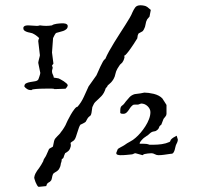

<svg xmlns="http://www.w3.org/2000/svg" viewBox="-20 -583 805 728"><path d="M109.9 89.4Q111.3 81.1 114.3 75.2Q117.2 69.3 120.8 64.2Q124.5 59.1 128.4 54Q132.3 48.8 136.2 42L143.6 28.8Q145.5 21 148.9 16.6Q152.3 12.2 155.3 5.9L165.5 -17.1Q165.5 -18.1 167.7 -19.5Q169.9 -21 172.6 -22.5Q175.3 -23.9 177.7 -25.1Q180.2 -26.4 180.7 -27.3L185.1 -48.3Q186.5 -54.2 189.9 -58.3Q193.4 -62.5 197.3 -66.4Q201.2 -70.3 204.8 -74Q208.5 -77.6 210.9 -82Q212.9 -84 216.3 -88.9Q219.7 -93.8 222.9 -98.9Q226.1 -104 228.5 -108.6Q231 -113.3 231.4 -115.2Q231.9 -116.7 236.8 -126.7Q241.7 -136.7 248.3 -148.2Q254.9 -159.7 262 -168.9Q269 -178.2 273.9 -178.2Q288.1 -194.3 297.9 -215.8Q307.6 -237.3 315.9 -255.4L345.7 -297.4Q355 -318.4 360.6 -330.6Q366.2 -342.8 369.9 -348.9Q373.5 -355 375.7 -356.9Q377.9 -358.9 379.4 -359.9Q384.8 -373 393.8 -389.2Q402.8 -405.3 413.3 -422.4Q423.8 -439.5 434.8 -456.5Q445.8 -473.6 455.3 -488.5Q464.8 -503.4 471.9 -515.6Q479 -527.8 481.4 -534.7Q486.3 -545.9 492.4 -554.4Q498.5 -563 512.7 -563Q519 -563 526.4 -561.5Q532.7 -560.5 538.6 -556.4Q544.4 -552.2 551.8 -545.4L546.9 -520Q545.9 -519 542.5 -514.9Q539.1 -510.7 538.1 -509.8Q533.2 -501 532 -491Q530.8 -481 525.4 -471.2Q522.5 -464.8 517.3 -462.6Q512.2 -460.4 505.4 -456.1Q503.4 -452.6 502.4 -449.5Q501.5 -446.3 500.5 -437.5Q485.4 -413.1 475.8 -399.7Q466.3 -386.2 460.7 -379.9Q455.1 -373.5 453.1 -372.6Q451.2 -371.6 450.7 -371.8Q450.2 -372.1 450.9 -371.3Q451.7 -370.6 452.1 -365.7Q450.2 -357.9 448 -353.3Q445.8 -348.6 443.6 -345.9Q441.4 -343.3 439.2 -341.6Q437 -339.8 435.1 -337.9Q433.6 -335.4 430.7 -331.3Q427.7 -327.1 425 -322.3Q422.4 -317.4 420.4 -312.5Q418.5 -307.6 418 -304.2Q415.5 -291.5 410.6 -283.4Q405.8 -275.4 401.1 -270.5Q396.5 -265.6 392.6 -262.7Q388.7 -259.8 387.7 -257.8Q387.7 -255.9 384.8 -252.7Q381.8 -249.5 380.9 -248.5Q377.9 -238.8 374 -231.7Q370.1 -224.6 365 -219Q359.9 -213.4 353.8 -208Q347.7 -202.6 341.3 -196.3Q336.9 -191.9 334.7 -186.5Q332.5 -181.2 330.1 -176.8Q328.1 -161.1 326.9 -155Q325.7 -148.9 323.7 -145.5Q314.5 -139.2 310.5 -131.3Q306.6 -123.5 305.7 -122.6Q305.2 -121.1 302.2 -119.1Q299.3 -117.2 295.9 -115.5Q292.5 -113.8 289.6 -112.3Q286.6 -110.8 285.6 -110.8Q282.2 -107.4 279.3 -99.1Q276.4 -90.8 273.4 -81.3Q270.5 -71.8 267.6 -63.5Q264.6 -55.2 261.2 -51.8Q260.3 -50.3 257.8 -48.8Q255.4 -47.4 252.9 -45.7Q250.5 -43.9 248.8 -42.5Q247.1 -41 247.6 -40Q248.5 -36.6 248.5 -34.7Q248.5 -32.7 248.5 -30.8Q248.5 -27.8 247.6 -26.4Q245.1 -15.1 238 -9.5Q231 -3.9 227.1 -2.4Q222.7 7.3 221.4 12.7Q220.2 18.1 214.4 20Q213.9 22 213.6 26.4Q213.4 30.8 210.9 36.1Q210 43.5 208.3 48.6Q206.5 53.7 203.9 57.9Q201.2 62 196.8 65.4Q192.4 68.8 186 72.3Q182.6 74.2 180.9 77.4Q179.2 80.6 178.5 84.2Q177.7 87.9 177 91.8Q176.3 95.7 174.8 99.6Q170.9 105 168.2 106.7Q165.5 108.4 163.3 109.6Q161.1 110.8 159.2 113.3Q157.2 115.7 155.3 122.6L126.5 125.5Q123.5 124.5 120.4 119.1Q117.2 113.8 114.7 107.4Q112.3 101.1 110.8 95.7Q109.4 90.3 109.9 89.4ZM72.3 -254.9Q72.3 -263.7 79.1 -267.1Q85.9 -270.5 95 -272Q104 -273.4 112.8 -274.9Q121.6 -276.4 125 -281.2Q126 -283.2 127.2 -286.6Q128.4 -290 129.6 -293.7Q130.9 -297.4 131.8 -301Q132.8 -304.7 132.8 -306.6L125 -344.7Q125 -346.7 126 -351.1Q127 -355.5 128.2 -360.1Q129.4 -364.7 130.4 -368.7Q131.3 -372.6 131.3 -373.5L125 -427.2Q125 -430.2 126 -432.6Q127 -435.1 128.4 -438.5Q116.7 -450.7 102.1 -457Q97.7 -458.5 92 -459.5Q86.4 -460.4 81.1 -462.4Q75.7 -464.4 72 -467.5Q68.4 -470.7 68.4 -476.6Q68.4 -480 70.6 -482.2Q72.8 -484.4 75.7 -485.4Q78.6 -486.3 81.8 -486.6Q85 -486.8 87.4 -486.8L118.7 -484.9Q122.6 -484.9 124.5 -485.1Q126.5 -485.4 131.3 -486.8Q137.7 -485.8 143.6 -485.4Q149.4 -484.9 155.3 -484.9Q160.6 -484.9 166 -485.4Q171.4 -485.8 177.2 -486.8Q179.2 -488.8 184.3 -490.5Q189.5 -492.2 195.1 -492.9Q200.7 -493.7 206.3 -494.1Q211.9 -494.6 215.8 -494.6Q218.3 -494.6 221.9 -494.4Q225.6 -494.1 228.8 -493.2Q231.9 -492.2 234.4 -490Q236.8 -487.8 236.8 -484.4Q236.8 -477.1 231.9 -472.7Q227.1 -468.3 220.2 -465.8Q213.4 -463.4 206.1 -461.7Q198.7 -460 194.3 -458.5Q190.4 -457 187 -450.2Q183.6 -443.4 181.2 -438.5L177.2 -383.8L182.6 -341.8L177.2 -334.5Q177.2 -334 178.2 -331.1Q179.2 -328.1 179.7 -327.6V-327.1Q179.7 -323.7 178.5 -320.3Q177.2 -316.9 177.2 -312.5Q177.2 -305.7 180.2 -300.5Q183.1 -295.4 184.1 -288.6Q185.5 -288.6 192.6 -287.4Q199.7 -286.1 202.6 -285.6Q204.6 -284.7 210.2 -281.7Q215.8 -278.8 221.7 -274.9Q227.5 -271 232.2 -266.8Q236.8 -262.7 236.8 -259.3V-258.8Q235.4 -253.4 228.5 -246.6L187 -245.1Q186.5 -245.1 184.6 -246.1Q183.6 -246.6 182.6 -246.6Q180.2 -247.1 174.3 -247.1H161.1Q147 -247.1 132.1 -246.6Q117.2 -246.1 104 -244.1L98.6 -241.2Q89.4 -241.2 82.8 -245.4Q76.2 -249.5 72.3 -254.9ZM420.9 -3.4Q421.4 -4.9 423.3 -9.5Q425.3 -14.2 426.3 -17.1Q427.2 -18.6 430.7 -20.8Q434.1 -22.9 438.2 -25.1Q442.4 -27.3 446 -29.3Q449.7 -31.2 451.7 -32.7Q461.4 -40 472.9 -45.9Q484.4 -51.8 494.1 -60.5Q503.4 -68.4 513.2 -79.8Q522.9 -91.3 531.2 -104.2Q539.6 -117.2 544.9 -131.1Q550.3 -145 550.3 -157.7Q550.3 -169.9 539.8 -180.2Q529.3 -190.4 515.1 -190.4L503.9 -186.5H492.7Q490.2 -186.5 487.1 -186Q483.9 -185.5 481.4 -182.6Q477.1 -179.2 473.6 -174.1Q470.2 -168.9 466.6 -163.8Q462.9 -158.7 458.5 -155Q454.1 -151.4 447.8 -151.4Q444.3 -151.4 441.2 -151.9Q438 -152.3 436 -154.8V-163.1Q436 -170.9 437.3 -174.8Q438.5 -178.7 440.9 -180.9Q443.4 -183.1 446.3 -185.3Q449.2 -187.5 453.1 -192.9L457 -198.2Q463.9 -207 471.4 -214.8Q479 -222.7 490.7 -226.1L512.7 -229L527.3 -231.9Q534.2 -231.9 543.7 -230.7Q553.2 -229.5 563.2 -227.1Q573.2 -224.6 582 -220Q590.8 -215.3 596.2 -209Q598.1 -206.5 599.6 -203.4Q601.1 -200.2 602.1 -199.7L611.3 -185.1V-151.4Q611.3 -146 607.4 -141.4Q603.5 -136.7 600.1 -132.3Q599.6 -131.8 598.4 -127.9Q597.2 -124 591.8 -110.8Q591.3 -110.4 591.3 -109.9Q590.8 -109.4 590.3 -109.4Q584.5 -105.5 583.3 -100.3Q582 -95.2 577.1 -90.8Q571.3 -85.4 565.2 -85Q559.1 -84.5 553.2 -81.1Q552.7 -81.1 550.8 -79.3Q548.8 -77.6 546.6 -75.7Q544.4 -73.7 542.5 -72Q540.5 -70.3 540 -69.8Q539.6 -69.8 537.4 -68.4Q535.2 -66.9 532.5 -64.9Q529.8 -63 527.3 -61.3Q524.9 -59.6 524.4 -59.1Q522.9 -58.1 520.5 -55.4Q518.1 -52.7 515.4 -49.8Q512.7 -46.9 511 -43.9Q509.3 -41 509.3 -39.6Q509.3 -38.1 511.2 -38.1H520.5Q528.3 -38.1 534.7 -37.4Q541 -36.6 546.9 -34.2H562Q577.6 -34.2 593.3 -36.4Q608.9 -38.6 623 -44.9Q625.5 -46.9 626 -48.8Q626.5 -50.8 627.4 -52.7Q631.3 -57.6 637.5 -61.5Q643.6 -65.4 649.9 -68.4L654.3 -53.7Q654.3 -48.8 652.1 -43.5Q649.9 -38.1 647 -32.7Q646 -30.8 645 -25.4Q644 -20 642.3 -14.4Q640.6 -8.8 637.7 -4.4Q634.8 0 629.9 0L625 0.5Q613.8 2 602.8 3.7Q591.8 5.4 580.6 5.4Q573.7 5.4 567.1 1.7Q560.5 -2 554.2 -2Q547.9 -2 540.5 -1Q533.2 0 528.3 1Q527.3 1 524.7 2.4Q522 3.9 520.5 5.4L493.7 -2Q490.2 -2 486.8 0Q483.4 2 479.5 2.4Q468.3 3.4 459 4.4Q449.7 5.4 436.5 5.4Q431.6 5.4 426.3 3.9Q420.9 2.4 420.9 -2.4Z"/></svg>

Font: IM FELL English
Style: Italic
Weight: 400
Italic angle: -18°
Designer: Igino Marini
Foundry: Igino Marini
Version: 3.00